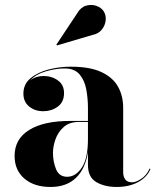

<svg xmlns="http://www.w3.org/2000/svg" viewBox="-20 -733 620 763"><path d="M347 -594 206.5 -552.5 204 -555.5 287 -680.5Q301 -704.5 322.2 -710.5Q343.5 -716.5 362.8 -709.8Q382 -703 391.5 -689Q402 -673 400 -652.5Q398 -632 384.5 -615.2Q371 -598.5 347 -594ZM260 -252.5H329.5V-304.5Q329.5 -340.5 323 -376.8Q316.5 -413 296.5 -437Q276.5 -461 236.5 -461Q202.5 -461 163 -449.8Q123.5 -438.5 100 -413.5Q122.5 -431 152.5 -431Q185.5 -431 210 -413.5Q234.5 -396 234.5 -363Q234.5 -327.5 209.5 -309.2Q184.5 -291 152.5 -291Q118.5 -291 95.8 -309.8Q73 -328.5 73 -361Q73 -398.5 101.2 -422Q129.5 -445.5 172.8 -456.8Q216 -468 261.5 -468Q337.5 -468 383.2 -446.5Q429 -425 449.2 -388.2Q469.5 -351.5 469.5 -304.5V-48.5Q469.5 -32 477.5 -20.2Q485.5 -8.5 505.5 -8.5Q519.5 -8.5 540.5 -21.8Q561.5 -35 575 -63.5L578 -61Q563 -27 527.2 -8.5Q491.5 10 444 10Q395.5 10 362.5 -9.5Q329.5 -29 329.5 -77.5V-130Q320 -63.5 282.5 -26.8Q245 10 180.5 10Q116 10 77 -23.2Q38 -56.5 38 -113.5Q38 -180.5 95.8 -216.5Q153.5 -252.5 260 -252.5ZM247 -30.5Q280.5 -30.5 305 -66.8Q329.5 -103 329.5 -180.5V-248.5H294Q256 -248.5 233.2 -228.2Q210.5 -208 200.5 -179.5Q190.5 -151 190.5 -126Q190.5 -90.5 202.8 -60.5Q215 -30.5 247 -30.5Z"/></svg>

Font: Bodoni* 36pt
Style: Bold
Weight: 700
Version: Version 2.3